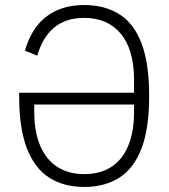

<svg xmlns="http://www.w3.org/2000/svg" viewBox="-20 -730 669 762"><path d="M56 -362H512V-412Q512 -533 459.5 -596Q407 -659 314 -659Q242 -659 195.5 -621Q149 -583 128 -509L79 -529Q96 -588 127.5 -628Q159 -668 206 -689Q253 -710 314 -710Q395 -710 453 -674Q511 -638 541.5 -558.5Q572 -479 572 -349Q572 -220 541.5 -140.5Q511 -61 453 -24.5Q395 12 314 12Q234 12 176 -24.5Q118 -61 87 -140.5Q56 -220 56 -349ZM116 -315V-286Q116 -206 140 -150.5Q164 -95 208.5 -67Q253 -39 314 -39Q377 -39 421 -67Q465 -95 488.5 -150.5Q512 -206 512 -286V-315Z"/></svg>

Font: IBM Plex Sans Condensed Light
Style: Regular
Weight: 300
Width: 3
Designer: Mike Abbink, Paul van der Laan, Pieter van Rosmalen
Foundry: Bold Monday
Version: Version 3.201